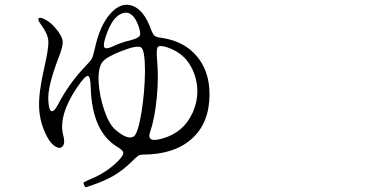

<svg xmlns="http://www.w3.org/2000/svg" viewBox="-20 -742 1540 805"><path d="M364.3 35.2Q420.9 15.6 458 -6.3Q495.1 -28.3 529.3 -61.5Q551.8 -84 559.6 -88.9Q567.4 -93.8 581.1 -93.8Q711.9 -94.7 785.2 -161.1Q858.4 -227.5 858.4 -346.7Q858.4 -443.4 805.2 -506.3Q752 -569.3 659.2 -583Q635.7 -585.9 628.4 -591.8Q621.1 -597.7 613.3 -618.2Q584 -700.2 535.2 -717.8Q488.3 -734.4 444.3 -686.5Q398.4 -636.7 377 -536.1Q370.1 -505.9 365.2 -496.6Q360.4 -487.3 337.9 -463.9Q268.6 -391.6 222.7 -302.7Q206.1 -271.5 195.3 -276.4Q184.6 -281.2 182.6 -321.3Q178.7 -377.9 225.6 -500Q245.1 -548.8 242.7 -570.3Q240.2 -591.8 211.9 -625Q193.4 -647.5 170.9 -659.2Q150.4 -670.9 143.1 -666Q135.7 -661.1 151.4 -639.6Q180.7 -600.6 182.6 -570.3Q184.6 -540 165 -455.1Q141.6 -354.5 144 -291Q146.5 -227.5 176.8 -169.9Q193.4 -137.7 213.9 -127Q232.4 -116.2 243.2 -129.4Q253.9 -142.6 245.1 -174.8Q223.6 -256.8 302.7 -375Q335.9 -423.8 347.7 -423.8Q359.4 -423.8 360.4 -374Q366.2 -188.5 473.6 -125Q497.1 -111.3 497.1 -100.1Q497.1 -88.9 472.7 -64.5Q423.8 -16.6 355.5 10.7Q333 20.5 330.1 23.4Q330.1 32.2 336.9 41Q338.9 43 342.3 42.5Q345.7 42 364.3 35.2ZM609.4 -188.5Q628.9 -246.1 637.2 -331.5Q645.5 -417 638.7 -489.3Q634.8 -534.2 641.1 -543.9Q647.5 -553.7 676.8 -544.9Q763.7 -518.6 794.9 -431.6Q823.2 -350.6 788.1 -270.5Q750 -185.5 660.2 -161.1Q592.8 -141.6 609.4 -188.5ZM464.8 -197.3Q437.5 -219.7 417 -280.3Q397.5 -337.9 393.6 -395.5Q390.6 -456.1 408.2 -480.5Q424.8 -502.9 488.8 -527.8Q552.7 -552.7 570.3 -543.9Q587.9 -535.2 587.9 -442.4Q586.9 -356.4 573.2 -270.5Q557.6 -177.7 539.1 -168.9Q513.7 -155.3 464.8 -197.3ZM423.8 -589.8Q451.2 -672.9 493.7 -686.5Q536.1 -700.2 560.5 -633.8Q571.3 -602.5 565.9 -592.3Q560.5 -582 527.3 -573.2Q485.4 -563.5 452.1 -546.9Q423.8 -534.2 417.5 -543.5Q411.1 -552.7 423.8 -589.8Z"/></svg>

Font: Bpmf GenWan Min R
Style: R
Weight: 400
Foundry: But Ko
Version: Version 1.320